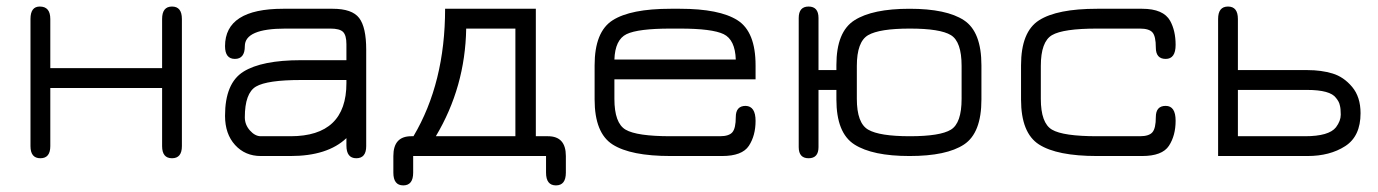

<svg xmlns="http://www.w3.org/2000/svg" viewBox="-20 -477 4214 587"><path d="M133.8 -30.3Q133.8 6.8 103.5 6.8Q73.2 6.8 73.2 -30.3V-418.9Q73.2 -457 101.6 -457Q133.8 -457 133.8 -418.9V-268.6H475.6V-418.9Q475.6 -457 505.9 -457Q536.1 -457 536.1 -418.9V-30.3Q536.1 6.8 505.9 6.8Q475.6 6.8 475.6 -30.3V-208H133.8Z M900.4 -232.4Q796.9 -232.4 762.7 -212.4Q728.5 -192.4 728.5 -118.2Q728.5 -95.7 744.1 -78.1Q759.8 -60.5 777.3 -60.5H868.2Q1039.1 -60.5 1039.1 -222.7V-232.4ZM900.4 -293H1039.1V-341.8Q1039.1 -369.1 1028.8 -379.4Q1018.6 -389.6 990.2 -389.6H852.5Q728.5 -389.6 728.5 -335.9Q728.5 -296.9 698.2 -296.9Q668 -296.9 668 -335.9Q668 -450.2 845.7 -450.2H997.1Q1056.6 -450.2 1078.1 -421.9Q1099.6 -393.6 1099.6 -325.2V-30.3Q1099.6 6.8 1069.3 6.8Q1039.1 6.8 1039.1 -32.2V-54.7Q981.4 0 868.2 0H777.3Q729.5 0 698.7 -33.7Q668 -67.4 668 -123Q668 -222.7 724.1 -257.8Q780.3 -293 900.4 -293Z M1243.2 50.8Q1243.2 89.8 1212.9 89.8Q1182.6 89.8 1182.6 50.8V0Q1182.6 -60.5 1237.3 -60.5H1244.1Q1340.8 -223.6 1340.8 -450.2H1618.2V-60.5H1655.3Q1710 -60.5 1710 0V50.8Q1710 89.8 1679.7 89.8Q1649.4 89.8 1649.4 50.8V0H1243.2ZM1312.5 -60.5H1555.7V-389.6H1405.3Q1402.3 -210.9 1312.5 -60.5Z M2290 -277.3V-234.4H1858.4V-174.8Q1858.4 -100.6 1892.6 -80.6Q1926.8 -60.5 2030.3 -60.5H2180.7Q2209 -60.5 2219.2 -72.8Q2229.5 -85 2229.5 -119.1Q2229.5 -153.3 2259.8 -153.3Q2290 -152.3 2290 -107.4Q2290 -62.5 2269.5 -31.2Q2249 0 2187.5 0H2030.3Q1908.2 0 1853 -35.2Q1797.9 -70.3 1797.9 -172.9V-277.3Q1797.9 -379.9 1853 -415Q1908.2 -450.2 2030.3 -450.2H2058.6Q2179.7 -450.2 2234.9 -415Q2290 -379.9 2290 -277.3ZM2058.6 -389.6H2030.3Q1930.7 -389.6 1895.5 -372.6Q1860.4 -355.5 1858.4 -294.9H2229.5Q2227.5 -355.5 2192.4 -372.6Q2157.2 -389.6 2058.6 -389.6Z M2482.4 -27.3Q2482.4 6.8 2452.1 6.8Q2421.9 6.8 2421.9 -27.3V-421.9Q2421.9 -457 2452.1 -457Q2482.4 -457 2482.4 -421.9V-262.7H2537.1V-278.3Q2537.1 -379.9 2592.3 -415Q2647.5 -450.2 2760.7 -450.2Q2874 -450.2 2927.2 -415Q2980.5 -379.9 2980.5 -277.3V-172.9Q2980.5 -70.3 2927.2 -35.2Q2874 0 2760.7 0Q2647.5 0 2592.3 -35.2Q2537.1 -70.3 2537.1 -172.9V-202.1H2482.4ZM2919.9 -174.8V-275.4Q2919.9 -349.6 2887.2 -369.6Q2854.5 -389.6 2761.7 -389.6Q2668.9 -389.6 2634.3 -369.6Q2599.6 -349.6 2599.6 -275.4V-174.8Q2599.6 -100.6 2634.3 -80.6Q2668.9 -60.5 2761.7 -60.5Q2854.5 -60.5 2887.2 -80.6Q2919.9 -100.6 2919.9 -174.8Z M3471.7 0H3334Q3211.9 0 3156.7 -35.2Q3101.6 -70.3 3101.6 -172.9V-277.3Q3101.6 -379.9 3156.7 -415Q3211.9 -450.2 3334 -450.2H3471.7Q3537.1 -450.2 3557.6 -413.1Q3574.2 -382.8 3574.2 -339.8Q3574.2 -296.9 3543.9 -296.9Q3513.7 -296.9 3513.7 -331.5Q3513.7 -366.2 3503.4 -377.9Q3493.2 -389.6 3464.8 -389.6H3334Q3230.5 -389.6 3196.3 -369.6Q3162.1 -349.6 3162.1 -275.4V-174.8Q3162.1 -100.6 3196.3 -80.6Q3230.5 -60.5 3334 -60.5H3464.8Q3493.2 -60.5 3503.4 -72.8Q3513.7 -85 3513.7 -119.1Q3513.7 -153.3 3543.9 -153.3Q3574.2 -153.3 3574.2 -107.9Q3574.2 -62.5 3553.7 -31.2Q3533.2 0 3471.7 0Z M3969.7 -60.5Q4043 -60.5 4064.5 -87.9Q4079.1 -107.4 4079.1 -126.5Q4079.1 -145.5 4076.2 -155.3Q4074.2 -166 4064.5 -177.7Q4046.9 -202.1 3975.6 -202.1Q3972.7 -202.1 3969.7 -202.1H3764.6V-60.5ZM3704.1 0V-418.9Q3704.1 -457 3734.4 -457Q3764.6 -457 3764.6 -418.9V-262.7H3977.5Q4019.5 -262.7 4053.7 -252.4Q4087.9 -242.2 4113.8 -211.4Q4139.6 -180.7 4139.6 -130.9Q4139.6 -60.5 4092.8 -30.3Q4045.9 0 3977.5 0Z"/></svg>

Font: Jura
Style: Medium
Weight: 500
Version: Version 2.6.1